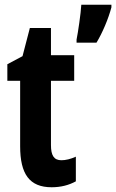

<svg xmlns="http://www.w3.org/2000/svg" viewBox="-20 -780 490 810"><path d="M450 -749V-760H323C321 -723 309 -642 303 -613V-600H387C412 -641 437 -700 450 -749ZM239 -104C207 -104 195 -125 195 -168V-439H293V-547H195V-662H106L75 -543L11 -509V-439H65V-163C65 -46 104 10 198 10C237 10 271 1 300 -15V-119C278 -109 257 -104 239 -104Z"/></svg>

Font: Noto Sans Ethiopic ExtraCondensed
Style: Bold
Weight: 700
Width: 2
Designer: Monotype Design Team
Foundry: Monotype Imaging Inc.
Version: Version 2.102